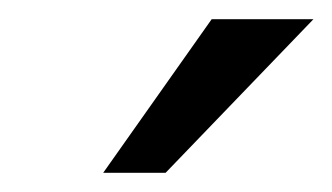

<svg xmlns="http://www.w3.org/2000/svg" viewBox="-20 -766 346 200"><path d="M87.5 -586 200.5 -746H306.5L152.5 -586Z"/></svg>

Font: Mooli
Style: Regular
Weight: 400
Designer: Vernon Adams
Foundry: Vernon Adams
Version: Version 1.000; ttfautohint (v1.8.4.7-5d5b);gftools[0.9.33]